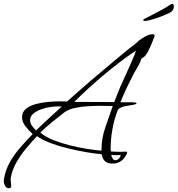

<svg xmlns="http://www.w3.org/2000/svg" viewBox="-97 -803 950 1027"><path d="M-50 204Q-63 204 -70 190.5Q-77 177 -77 166Q-77 164 -76.5 161Q-76 158 -76 155Q-67 104 -43.5 63Q-20 22 12 -14.5Q44 -51 78 -86Q59 -103 40 -126.5Q21 -150 21 -176Q21 -204 42 -221Q63 -238 95 -246.5Q127 -255 162 -258Q197 -261 225 -261Q236 -261 245.5 -260.5Q255 -260 262 -260Q324 -316 387.5 -370.5Q451 -425 515 -478L596 -545Q607 -553 617 -560.5Q627 -568 636 -576Q639 -579 641.5 -582Q644 -585 648 -587Q659 -597 681.5 -608.5Q704 -620 719 -620Q730 -620 730 -612Q730 -608 729 -607Q724 -593 715 -571.5Q706 -550 695.5 -529.5Q685 -509 674 -499Q672 -497 669.5 -496Q667 -495 664 -493Q658 -489 657.5 -485Q657 -481 654 -474Q647 -458 637.5 -442Q628 -426 619 -410Q600 -373 581.5 -334.5Q563 -296 547 -256H585Q595 -256 604.5 -256Q614 -256 623 -255Q625 -255 629 -254Q633 -253 633 -250Q633 -247 627 -245.5Q621 -244 619 -243Q600 -240 574.5 -235.5Q549 -231 534 -217Q495 -117 495 -7Q495 -3 495 0Q495 3 496 7Q508 8 520 8.5Q532 9 545 9Q553 9 560.5 8.5Q568 8 575 8Q583 8 583 13Q583 21 571.5 36.5Q560 52 553 57Q543 64 531 68Q519 72 506 72Q480 72 466 60.5Q452 49 447 22Q412 19 365 11Q318 3 268 -9Q218 -21 174 -37.5Q130 -54 101 -75Q71 -43 41.5 -7.5Q12 28 -10 67Q-32 106 -40 151V160Q-40 167 -38.5 175Q-37 183 -37 191Q-37 204 -50 204ZM514 -257Q522 -278 530.5 -299Q539 -320 547 -340Q550 -347 559 -366.5Q568 -386 580 -412.5Q592 -439 603 -464Q614 -489 621.5 -507.5Q629 -526 629 -530Q629 -531 628.5 -531Q628 -531 628 -531Q541 -472 458 -402Q375 -332 300 -258ZM446 3V-2Q446 -64 466.5 -122Q487 -180 506 -236Q490 -236 473.5 -236.5Q457 -237 441 -237Q414 -237 376.5 -235Q339 -233 303.5 -225.5Q268 -218 246 -201Q214 -176 181 -149.5Q148 -123 119 -94Q145 -71 186.5 -54.5Q228 -38 275 -26Q322 -14 367 -7Q412 0 446 3ZM96 -105Q129 -138 164 -169.5Q199 -201 233 -233Q228 -234 222.5 -234Q217 -234 212 -234Q197 -234 172 -230.5Q147 -227 122.5 -218Q98 -209 81 -195Q64 -181 64 -160Q64 -144 74.5 -130Q85 -116 96 -105ZM521 54Q530 54 539 45Q548 36 548 27V26Q544 26 538.5 26.5Q533 27 528 27Q521 27 513.5 26.5Q506 26 498 26Q500 35 505 44.5Q510 54 521 54ZM678 -691Q669 -691 669 -695Q669 -699 681 -705Q713 -721 750 -740.5Q787 -760 821 -782L825 -783Q833 -781 833 -766Q833 -759 828 -750Q823 -741 811 -735Q795 -727 771.5 -717.5Q748 -708 724.5 -701Q701 -694 683 -691Z"/></svg>

Font: Bonheur Royale
Style: Regular
Weight: 400
Designer: Robert E. Leuschke
Foundry: Robert E. Leuschke
Version: Version 1.010; ttfautohint (v1.8.3)